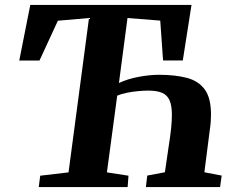

<svg xmlns="http://www.w3.org/2000/svg" viewBox="-20 -763 958 783"><path d="M138 0 144 -46.5 259.5 -60 343 -689.5 216 -678.5 141 -516H58.5L103.5 -743H761L725.5 -516.5H645L633.5 -679L500 -689.5L465 -424.5Q500 -441 545 -449.5Q590 -458 628 -458Q694.5 -458 742 -445.5Q789.5 -433 815 -398.2Q840.5 -363.5 840.5 -296Q840.5 -282.5 839.5 -267.5Q838.5 -252.5 836 -236.5L813.5 -60.5L884 -47L877.5 0H575L580.5 -47L652.5 -60.5L668 -167Q674.5 -207.5 677.8 -239Q681 -270.5 681 -295Q681 -331.5 671.8 -353.2Q662.5 -375 641.5 -384.2Q620.5 -393.5 584.5 -393.5Q565 -393.5 541.8 -391.2Q518.5 -389 496.5 -384.5Q474.5 -380 458 -373L416 -60L504 -46.5L500.5 0Z"/></svg>

Font: Merriweather 28pt ExtraBold
Style: Italic
Weight: 800
Italic angle: -7.8°
Version: Version 2.101